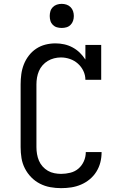

<svg xmlns="http://www.w3.org/2000/svg" viewBox="-20 -968 640 996"><path d="M297 8Q269 8 241 3Q213 -2 187.5 -15Q162 -28 142 -48.5Q122 -69 109 -94.5Q96 -120 91.5 -148Q87 -176 87 -205V-530Q87 -557 90.5 -583Q94 -609 103.5 -633.5Q113 -658 129.5 -679.5Q146 -701 168 -715.5Q190 -730 215.5 -736.5Q241 -743 268 -743Q291 -743 313.5 -738Q336 -733 356.5 -722Q377 -711 393.5 -695Q410 -679 423 -659V-735H505V-554H423Q423 -578 412.5 -600Q402 -622 384 -638Q366 -654 343 -662Q320 -670 296 -670Q278 -670 260.5 -665.5Q243 -661 228 -652Q213 -643 201 -629.5Q189 -616 182 -599.5Q175 -583 172 -565.5Q169 -548 169 -530V-205Q169 -187 172 -169Q175 -151 182 -134.5Q189 -118 201 -104.5Q213 -91 228.5 -82Q244 -73 262 -69.5Q280 -66 297 -66Q321 -66 345 -72Q369 -78 387 -93.5Q405 -109 415 -131.5Q425 -154 425 -178V-179H507V-178Q507 -151 500.5 -125.5Q494 -100 480 -77.5Q466 -55 445.5 -38Q425 -21 400.5 -10.5Q376 0 350 4Q324 8 297 8ZM300 -823Q287 -823 275 -826.5Q263 -830 254 -839Q245 -848 241.5 -860Q238 -872 238 -885Q238 -898 241.5 -910Q245 -922 254 -931Q263 -940 275 -944Q287 -948 300 -948Q313 -948 325 -944Q337 -940 346 -931Q355 -922 359 -910Q363 -898 363 -885Q363 -872 359 -860Q355 -848 346 -839Q337 -830 325 -826.5Q313 -823 300 -823Z"/></svg>

Font: Iosevka Plex Etoile
Style: Regular
Weight: 400
Designer: Belleve Invis
Foundry: Belleve Invis
Version: Version 25.1.1; ttfautohint (v1.8.4)